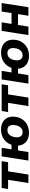

<svg xmlns="http://www.w3.org/2000/svg" viewBox="1486 -2034 560 3571"><g transform="rotate(-90 1765.5 -249.0)"><path d="M146 0 206 -378H35L55 -498H553L533 -378H364L304 0Z M1084 11Q1012 11 959 -14Q906 -39 876 -85Q846 -131 841 -194H753L722 0H564L642 -498H801L772 -315H858Q879 -376 920 -419.5Q961 -463 1017.5 -486Q1074 -509 1141 -509Q1222 -509 1277.5 -477.5Q1333 -446 1359.5 -390.5Q1386 -335 1380 -260Q1375 -195 1350 -145Q1325 -95 1285 -60Q1245 -25 1194 -7Q1143 11 1084 11ZM1092 -108Q1131 -108 1159.5 -128Q1188 -148 1205 -184.5Q1222 -221 1225 -267Q1230 -325 1205.5 -358Q1181 -391 1131 -391Q1092 -391 1063.5 -371Q1035 -351 1018 -315Q1001 -279 998 -232Q993 -174 1017.5 -141Q1042 -108 1092 -108Z M1577 0 1637 -378H1466L1486 -498H1984L1964 -378H1795L1735 0Z M2515 11Q2443 11 2390 -14Q2337 -39 2307 -85Q2277 -131 2272 -194H2184L2153 0H1995L2073 -498H2232L2203 -315H2289Q2310 -376 2351 -419.5Q2392 -463 2448.5 -486Q2505 -509 2572 -509Q2653 -509 2708.5 -477.5Q2764 -446 2790.5 -390.5Q2817 -335 2811 -260Q2806 -195 2781 -145Q2756 -95 2716 -60Q2676 -25 2625 -7Q2574 11 2515 11ZM2523 -108Q2562 -108 2590.5 -128Q2619 -148 2636 -184.5Q2653 -221 2656 -267Q2661 -325 2636.5 -358Q2612 -391 2562 -391Q2523 -391 2494.5 -371Q2466 -351 2449 -315Q2432 -279 2429 -232Q2424 -174 2448.5 -141Q2473 -108 2523 -108Z M2898 0 2976 -498H3135L3106 -314H3307L3336 -498H3494L3416 0H3258L3288 -194H3087L3056 0Z"/></g></svg>

Font: Nunito Sans 9pt ExtraBold
Style: Italic
Weight: 800
Italic angle: -9°
Version: Version 3.101;gftools[0.9.27]